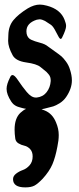

<svg xmlns="http://www.w3.org/2000/svg" viewBox="-20 -481 347 841"><path d="M43.9 86.9Q43.9 37.1 69.3 13.2Q94.7 -10.7 123 -10.7Q143.6 -10.7 175.8 2.9Q210 16.6 225.6 55.7Q237.3 83 237.3 110.4Q237.3 133.8 231.4 161.1Q222.7 208 209.5 238.8Q196.3 269.5 167 301.8Q145.5 324.2 130.9 332Q116.2 339.8 90.8 339.8Q37.1 339.8 37.1 303.7Q37.1 290 50.3 279.8Q63.5 269.5 80.1 263.7Q96.7 257.8 109.9 242.7Q123 227.5 123 204.1Q123 183.6 111.8 171.9Q100.6 160.2 86.9 157.2Q73.2 154.3 61 147Q48.8 139.6 46.9 126Q43.9 105.5 43.9 86.9ZM24.4 -142.6Q28.3 -152.3 35.2 -152.3Q43.9 -152.3 60.1 -127.9Q76.2 -103.5 96.7 -78.6Q117.2 -53.7 136.7 -53.7H140.6Q168 -56.6 184.1 -77.1Q200.2 -97.7 202.1 -126V-127.9Q202.1 -135.7 200.2 -142.6Q198.2 -149.4 192.4 -156.2Q186.5 -163.1 183.6 -166Q180.7 -168.9 169.9 -177.2Q159.2 -185.5 157.2 -187.5Q140.6 -201.2 94.7 -207.5Q48.8 -213.9 35.2 -239.3Q15.6 -275.4 15.6 -301.8Q15.6 -305.7 16.1 -314Q16.6 -322.3 16.6 -328.1Q17.6 -367.2 39.1 -393.1Q60.5 -418.9 101.6 -444.3Q129.9 -460.9 154.3 -460.9Q168 -460.9 185.5 -456.1Q245.1 -440.4 262.7 -394.5Q269.5 -377.9 269.5 -367.2Q269.5 -351.6 252 -316.4Q249 -310.5 246.1 -310.5Q241.2 -310.5 234.9 -323.2Q228.5 -335.9 219.7 -351.6Q210.9 -367.2 202.1 -373Q198.2 -375 189.9 -380.9Q181.6 -386.7 177.2 -389.2Q172.9 -391.6 166 -394Q159.2 -396.5 153.3 -396.5Q150.4 -396.5 140.6 -394.5Q95.7 -379.9 95.7 -343.8Q95.7 -336.9 96.7 -333Q100.6 -314.5 116.2 -307.1Q131.8 -299.8 154.8 -293.9Q177.7 -288.1 190.4 -277.3Q199.2 -270.5 220.2 -255.9Q241.2 -241.2 249.5 -233.9Q257.8 -226.6 269 -211.4Q280.3 -196.3 286.1 -177.7Q294.9 -151.4 294.9 -128.9Q294.9 -92.8 269.5 -55.7Q257.8 -39.1 241.2 -28.8Q224.6 -18.6 213.4 -15.1Q202.1 -11.7 173.8 -4.9Q150.4 1 132.8 1Q114.3 1 90.8 -4.9Q89.8 -4.9 83.5 -6.3Q77.1 -7.8 75.7 -8.3Q74.2 -8.8 68.8 -10.3Q63.5 -11.7 62 -12.2Q60.5 -12.7 56.2 -14.2Q51.8 -15.6 49.8 -17.1Q47.9 -18.6 44.4 -20.5Q41 -22.5 38.6 -24.9Q36.1 -27.3 33.7 -30.3Q31.2 -33.2 29.3 -36.1Q8.8 -67.4 8.8 -91.8Q8.8 -112.3 24.4 -142.6Z"/></svg>

Font: LPEducational
Style: Medium
Weight: 500
Designer: Based on Essays1743, by John Stracke, which says:

Based on the typeface in a 1743 English translation of the essays of 
Version: Version 001.204